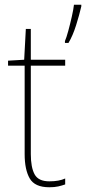

<svg xmlns="http://www.w3.org/2000/svg" viewBox="-20 -846 363 810"><path d="M188 -81Q209 -81 225.5 -84Q242 -87 255 -93V-68Q241 -63 225.5 -59.5Q210 -56 188 -56Q127 -56 105.5 -93Q84 -130 84 -196V-569H14V-590L82 -594L89 -724H110V-594H255V-569H110V-196Q110 -140 126 -110.5Q142 -81 188 -81ZM323 -819Q315 -784 301 -739.5Q287 -695 269 -665H254V-673Q260 -686 268 -715.5Q276 -745 283 -776Q290 -807 292 -826H323Z"/></svg>

Font: Noto Sans Malayalam UI SemiCondensed Thin
Style: Regular
Weight: 100
Width: 4
Designer: Jelle Bosma - Monotype Design Team
Foundry: Monotype Imaging Inc.
Version: Version 2.104; ttfautohint (v1.8.4.7-5d5b)